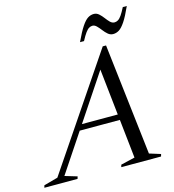

<svg xmlns="http://www.w3.org/2000/svg" viewBox="-203 -1007 1012 1114"><g transform="rotate(-15 303.0 -450.0)"><path d="M187 -267 198.5 -300.5H524.5L513.5 -267ZM562.5 -35 630 -14 626 0H387L391 -14L475.5 -34L413.5 -604.5H434L55 -36L128.5 -14L124.5 0H-75L-71 -14L13 -37L464.5 -705H484.5ZM660 -895Q634.5 -838 614.5 -808.2Q594.5 -778.5 577.5 -768.2Q560.5 -758 542 -758Q525 -758 511.2 -769.8Q497.5 -781.5 485.8 -797Q474 -812.5 462.2 -824.2Q450.5 -836 437.5 -836Q427 -836 417 -830.2Q407 -824.5 395.2 -808.5Q383.5 -792.5 367.5 -762.5H343.5Q370 -819.5 389.8 -849Q409.5 -878.5 426.5 -889.2Q443.5 -900 462.5 -900Q479.5 -900 493 -888Q506.5 -876 518 -860.5Q529.5 -845 541.2 -833.2Q553 -821.5 567.5 -821.5Q578 -821.5 588.2 -827.5Q598.5 -833.5 609.8 -849.5Q621 -865.5 636 -895Z"/></g></svg>

Font: Newsreader 48pt
Style: Italic
Weight: 400
Italic angle: -17°
Version: Version 1.003